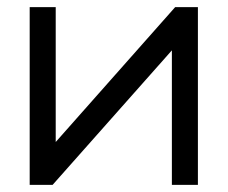

<svg xmlns="http://www.w3.org/2000/svg" viewBox="-20 -520 640 540"><path d="M63.5 0V-500H136.7V-120.6L472.7 -500H536.6V0H463.4V-378.4L127.9 0Z"/></svg>

Font: Anka/Coder
Style: Regular
Weight: 400
Monospace: yes
Version: Version 001.100